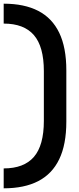

<svg xmlns="http://www.w3.org/2000/svg" viewBox="-20 -776 430 1042"><path d="M0 246V138Q110 138 164 75.5Q218 13 218 -120V-390Q218 -523 164 -585.5Q110 -648 0 -648V-756Q112 -756 187.5 -717Q263 -678 301.5 -598Q340 -518 340 -394V-116Q340 8 301.5 88Q263 168 187.5 207Q112 246 0 246Z"/></svg>

Font: Space Grotesk
Style: Bold
Weight: 700
Designer: Florian Karsten
Foundry: Florian Karsten
Version: Version 2.000